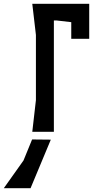

<svg xmlns="http://www.w3.org/2000/svg" viewBox="-127 -690 519 1005"><path d="M340 -670H42L61 -507V-166L42 0H155V-583H168L246 -574V-487H340ZM-107 295H33L139 41L41 40L-4 150Z"/></svg>

Font: BackOut Medium
Style: Regular
Weight: 500
Designer: Frank Adebiaye
Foundry: Velvetyne Type Foundry
Version: Version 2.000;hotconv 1.0.109;makeotfexe 2.5.65596